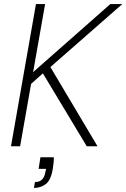

<svg xmlns="http://www.w3.org/2000/svg" viewBox="-20 -720 622 945"><path d="M34 0 157 -700H202L143 -365L523 -700H582L228 -390L460 0H407L191 -359L133 -307L79 0ZM147 205 152 176Q176 176 188 162.5Q200 149 204 124L207 111H170L179 54H245Q245 69 243.5 83.5Q242 98 240 110Q231 166 206 185.5Q181 205 147 205Z"/></svg>

Font: DM Sans 18pt ExtraLight
Style: Italic
Weight: 250
Italic angle: -10°
Designer: Colophon Foundry, Jonny Pinhorn
Foundry: Colophon Foundry
Version: Version 4.004;gftools[0.9.30]